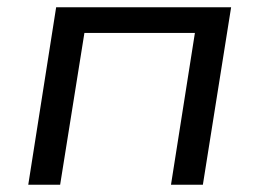

<svg xmlns="http://www.w3.org/2000/svg" viewBox="-20 -510 715 530"><path d="M58 0 135 -490H618L540 0H452L518 -419H213L146 0Z"/></svg>

Font: Nunito Sans 10pt SemiExpanded
Style: Italic
Weight: 400
Width: 6
Italic angle: -9°
Designer: Vernon Adams
Foundry: Vernon Adams
Version: Version 3.101;gftools[0.9.27]